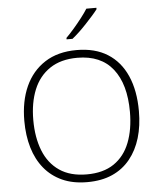

<svg xmlns="http://www.w3.org/2000/svg" viewBox="-62 -1002 887 1065"><g transform="rotate(-5 381.5 -469.5)"><path d="M700 -358Q700 -276 680 -209Q660 -142 620 -92.5Q580 -43 520.5 -16.5Q461 10 381 10Q301 10 241.5 -17Q182 -44 142 -93Q102 -142 82 -209.5Q62 -277 62 -359Q62 -468 99 -550Q136 -632 208 -678.5Q280 -725 385 -725Q487 -725 557 -681Q627 -637 663.5 -554.5Q700 -472 700 -358ZM112 -359Q112 -262 141 -188.5Q170 -115 230 -74Q290 -33 382 -33Q474 -33 533.5 -73.5Q593 -114 621.5 -187.5Q650 -261 650 -358Q650 -512 583 -597Q516 -682 385 -682Q293 -682 232 -641Q171 -600 141.5 -527.5Q112 -455 112 -359ZM515 -941Q503 -925 485.5 -905.5Q468 -886 448.5 -865Q429 -844 408.5 -824.5Q388 -805 368 -789H335V-797Q355 -817 378.5 -844Q402 -871 424 -899.5Q446 -928 459 -949H515Z"/></g></svg>

Font: Noto Sans Oriya ExtraLight
Style: Regular
Weight: 250
Version: Version 2.003